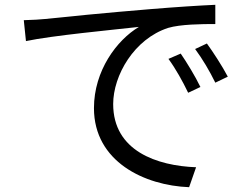

<svg xmlns="http://www.w3.org/2000/svg" viewBox="-20 -742 1040 799"><path d="M79 -658 88 -571C196 -594 451 -618 558 -630C466 -575 371 -448 371 -292C371 -69 582 30 767 37L796 -46C633 -52 451 -114 451 -309C451 -428 538 -580 680 -626C731 -641 819 -642 876 -642V-722C809 -719 715 -713 606 -704C422 -689 233 -670 168 -663C149 -661 117 -659 79 -658ZM732 -519 681 -497C711 -456 740 -404 763 -356L814 -380C793 -424 755 -486 732 -519ZM841 -561 792 -538C823 -496 852 -447 876 -398L928 -423C905 -467 865 -528 841 -561Z"/></svg>

Font: Source Han Sans JP
Style: Regular
Weight: 400
Designer: Ryoko NISHIZUKA 西塚涼子 (kana, bopomofo & ideographs); Paul D. Hunt (Latin, Greek & Cyrillic); Sandoll Communications 산돌커뮤니
Foundry: Adobe
Version: Version 2.004;hotconv 1.0.118;makeotfexe 2.5.65603